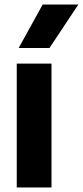

<svg xmlns="http://www.w3.org/2000/svg" viewBox="-20 -828 366 848"><path d="M54 0V-547H207.5V0ZM62.5 -616 168.5 -808H326L198.5 -616Z"/></svg>

Font: Encode Sans Semi Condensed
Style: Bold
Weight: 700
Width: 4
Designer: Multiple Designers
Foundry: Impallari Type
Version: Version 2.000